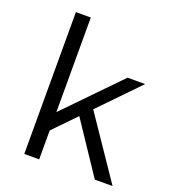

<svg xmlns="http://www.w3.org/2000/svg" viewBox="-135 -843 843 944"><g transform="rotate(20 286.5 -371.0)"><path d="M100 -742H178V0H100ZM449 -526H541L170 -143V-239ZM334 -336 562 0H469L276 -289Z"/></g></svg>

Font: Alexandria Light
Style: Regular
Weight: 300
Designer: Mohamed Gaber
Foundry: Kief Type Foundry
Version: Version 5.100